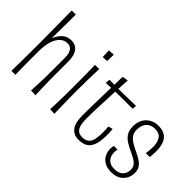

<svg xmlns="http://www.w3.org/2000/svg" viewBox="-69 -1128 1569 1569"><g transform="rotate(45 715.5 -343.0)"><path d="M81 0Q81 0 81.5 -27Q82 -54 82.5 -98.5Q83 -143 83.5 -197Q84 -251 84 -305Q84 -349 83.5 -401.5Q83 -454 82.5 -506Q82 -558 81.5 -601Q81 -644 81 -670.5Q81 -697 81 -697H128Q128 -697 128 -667Q128 -637 127.5 -588.5Q127 -540 126 -483Q125 -426 125 -370Q125 -314 125 -271Q125 -217 125 -168.5Q125 -120 125.5 -82Q126 -44 126.5 -22Q127 0 127 0ZM361 2 308 0Q309 -17 310 -38Q311 -59 312 -86.5Q313 -114 314 -150.5Q315 -187 315 -235Q315 -263 315 -287.5Q315 -312 315 -334.5Q315 -357 315 -379Q315 -416 307 -439Q299 -462 284 -473Q269 -484 246 -484Q210 -484 182.5 -458.5Q155 -433 140 -385.5Q125 -338 125 -271L97 -247Q97 -292 102.5 -333.5Q108 -375 120.5 -409Q133 -443 151.5 -469Q170 -495 195 -509Q220 -523 252 -523Q284 -523 307 -508.5Q330 -494 343 -462Q356 -430 356 -379Q356 -350 356 -332.5Q356 -315 356 -295.5Q356 -276 356 -238Q356 -186 356.5 -149Q357 -112 358 -85.5Q359 -59 359.5 -38Q360 -17 361 2Z M578 0 527 -2Q527 -2 527.5 -22.5Q528 -43 529.5 -79.5Q531 -116 531.5 -164Q532 -212 532 -267Q532 -340 531.5 -396.5Q531 -453 530 -485Q529 -517 529 -517L578 -518Q578 -518 577 -485Q576 -452 574.5 -395Q573 -338 573 -266Q573 -212 574 -164Q575 -116 575.5 -79Q576 -42 577 -21Q578 0 578 0ZM578 -610 529 -607 526 -682 579 -685Z M867 11Q832 11 809 -2.5Q786 -16 772.5 -38.5Q759 -61 754 -89.5Q749 -118 749 -148Q749 -164 749 -182.5Q749 -201 749.5 -222.5Q750 -244 750 -267Q751 -307 752 -348.5Q753 -390 754 -430Q755 -470 756 -505Q757 -540 757.5 -567Q758 -594 758 -608L809 -617Q806 -568 803.5 -522.5Q801 -477 799 -433.5Q797 -390 795.5 -349Q794 -308 792 -268Q791 -236 790.5 -207.5Q790 -179 790 -157Q790 -113 798 -83.5Q806 -54 824 -39.5Q842 -25 871 -25Q910 -25 930.5 -42Q951 -59 958.5 -91.5Q966 -124 966 -170Q966 -181 965.5 -192Q965 -203 964.5 -215Q964 -227 963 -239L1002 -249Q1004 -230 1004.5 -212Q1005 -194 1005 -178Q1005 -114 991.5 -72Q978 -30 947.5 -9.5Q917 11 867 11ZM696 -476 699 -515Q705 -515 721 -515Q737 -515 757.5 -514.5Q778 -514 798.5 -514Q819 -514 835 -514Q850 -514 871 -514.5Q892 -515 915.5 -515.5Q939 -516 962.5 -516.5Q986 -517 1004 -517L1001 -482Q989 -482 972 -481.5Q955 -481 937 -481Q919 -481 902 -481Q885 -481 871 -481Q857 -481 850 -481Q824 -481 794.5 -479.5Q765 -478 739.5 -477.5Q714 -477 696 -476Z M1243 10Q1194 10 1163 -8.5Q1132 -27 1117 -57Q1102 -87 1102 -122Q1102 -131 1103.5 -140Q1105 -149 1107 -158H1148Q1147 -150 1146 -141.5Q1145 -133 1145 -125Q1145 -99 1154.5 -77Q1164 -55 1185 -41Q1206 -27 1242 -27Q1278 -27 1300.5 -40Q1323 -53 1333 -74Q1343 -95 1343 -118Q1343 -150 1324 -170Q1305 -190 1276 -204.5Q1247 -219 1216 -234Q1194 -245 1173.5 -257.5Q1153 -270 1137 -286.5Q1121 -303 1112 -326Q1103 -349 1103 -380Q1103 -429 1122.5 -463Q1142 -497 1175 -515Q1208 -533 1247 -533Q1299 -533 1328.5 -512.5Q1358 -492 1370.5 -456Q1383 -420 1383 -372Q1383 -361 1382.5 -349Q1382 -337 1381 -325.5Q1380 -314 1378 -301H1333Q1336 -321 1338 -340Q1340 -359 1340 -376Q1340 -430 1319 -462.5Q1298 -495 1246 -495Q1213 -495 1190.5 -481Q1168 -467 1156.5 -442Q1145 -417 1145 -382Q1145 -352 1157.5 -331.5Q1170 -311 1191 -296Q1212 -281 1236 -269Q1261 -256 1287.5 -243.5Q1314 -231 1336 -215.5Q1358 -200 1371.5 -178Q1385 -156 1385 -124Q1385 -87 1368 -56.5Q1351 -26 1319.5 -8Q1288 10 1243 10Z"/></g></svg>

Font: Truculenta ExtraLight
Style: Regular
Weight: 250
Version: Version 1.002